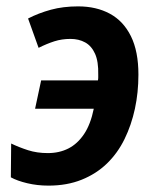

<svg xmlns="http://www.w3.org/2000/svg" viewBox="-20 -572 493 602"><path d="M132 10Q97 10 65.5 2.5Q34 -5 14 -16L15 -122Q40 -110 68 -101Q96 -92 130 -92Q166 -92 194.5 -106.5Q223 -121 243.5 -151.5Q264 -182 274 -231H90L109 -320H287Q288 -324 288 -329Q288 -334 288 -338Q289 -379 278 -403.5Q267 -428 247 -439Q227 -450 201 -450Q174 -450 150.5 -442.5Q127 -435 101 -422L68 -514Q101 -531 139.5 -541.5Q178 -552 225 -552Q282 -552 324.5 -529Q367 -506 390.5 -458.5Q414 -411 414 -338Q414 -282 403 -231Q392 -180 370.5 -136Q349 -92 315.5 -59.5Q282 -27 236 -8.5Q190 10 132 10Z"/></svg>

Font: Noto Sans Display SemiBold
Style: Italic
Weight: 600
Italic angle: -12°
Designer: Monotype Design Team
Foundry: Monotype Imaging Inc.
Version: Version 2.003